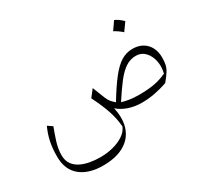

<svg xmlns="http://www.w3.org/2000/svg" viewBox="-171 -888 1527 1421"><g transform="rotate(-30 592.5 -177.5)"><path d="M816.9 9.3Q755.9 9.3 703.1 -9.3Q650.4 -27.8 617.2 -58.6Q639.6 43.9 612.5 117.4Q585.4 190.9 514.9 230Q444.3 269 336.9 269Q214.4 269 143.6 210.9Q72.8 152.8 72.8 41.5Q72.8 -30.3 84.7 -86.2Q96.7 -142.1 121.6 -195.3L161.6 -168Q142.6 -119.1 124.5 -61.8Q106.4 -4.4 106.4 48.3Q106.4 96.2 128.9 126.7Q151.4 157.2 187.5 174.3Q223.6 191.4 266.6 198.2Q309.6 205.1 350.6 205.1Q405.8 205.1 457.8 191.9Q509.8 178.7 548.8 152.8Q587.9 127 603.5 89.4Q597.7 16.6 574.5 -51.5Q551.3 -119.6 507.8 -206.5L554.7 -267.1L594.2 -167Q605.5 -138.2 618.2 -122.8Q630.9 -107.4 651.4 -89.8Q713.9 -193.4 762.7 -255.1Q811.5 -316.9 856.4 -344.2Q901.4 -371.6 952.6 -371.6Q1026.9 -371.6 1070.1 -326.2Q1113.3 -280.8 1113.3 -204.6Q1113.3 -170.9 1107.7 -145.8Q1102.1 -120.6 1085.9 -94.5Q1069.8 -68.4 1037.6 -30.3Q981 -11.2 927.5 -1Q874 9.3 816.9 9.3ZM1064.9 -96.2Q1078.6 -151.9 1067.6 -201.7Q1056.6 -251.5 1025.9 -283Q995.1 -314.5 950.2 -314.5Q900.9 -314.5 859.9 -286.9Q818.8 -259.3 777.3 -205.3Q735.8 -151.4 684.1 -71.8Q707 -64 743.7 -57.9Q780.3 -51.8 827.1 -51.8Q908.2 -51.8 963.4 -62.7Q1018.6 -73.7 1064.9 -96.2ZM943.4 -624Q958 -618.2 974.9 -606.7Q991.7 -595.2 1011.7 -575.7Q1000 -559.1 988 -542.2Q976.1 -525.4 963.4 -508.3Q948.2 -522.5 930.9 -534.4Q913.6 -546.4 896 -555.7Q908.2 -572.8 919.7 -589.4Q931.2 -606 943.4 -624Z"/></g></svg>

Font: Pinar DS1 Light
Style: Regular
Weight: 300
Designer: Amin Abedi
Version: Version 3.000